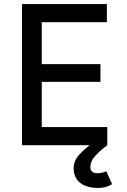

<svg xmlns="http://www.w3.org/2000/svg" viewBox="-20 -720 631 952"><path d="M89 0V-700H510V-610H187V-402H478V-314H187V-90H512V0ZM466 212Q430 212 402.5 201Q375 190 360 168Q345 146 345 114Q345 78 373 47Q401 16 437 -9L512 0Q480 23 454 51Q428 79 428 110Q428 124 437 131.5Q446 139 462 139Q477 139 489.5 135.5Q502 132 507 129L536 193Q522 202 504.5 207Q487 212 466 212Z"/></svg>

Font: Figtree Light Medium
Style: Regular
Weight: 500
Version: Version 2.001;gftools[0.9.30]